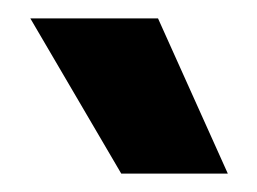

<svg xmlns="http://www.w3.org/2000/svg" viewBox="-20 -733 280 209"><path d="M13 -713H152L228 -544H112Z"/></svg>

Font: Chakra Petch
Style: Bold
Weight: 700
Designer: Katatrad Aksorn Co.,Ltd.
Foundry: Cadson Demak Co.,Ltd.
Version: Version 1.000; ttfautohint (v1.6)